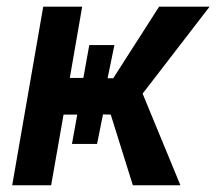

<svg xmlns="http://www.w3.org/2000/svg" viewBox="-20 -548 640 568"><path d="M450.7 -528.3 314.9 -316.4H298.3L318.4 -414.6H244.1L226.6 -317.4H186.5L223.1 -528.3H107.9L16.1 0H131.3L168 -209H208.5L192.9 -122.1H267.1L284.7 -209.5L307.6 -209L373 0H513.7L401.9 -271L600.1 -528.3Z"/></svg>

Font: Roboto Medium
Style: Italic
Weight: 500
Italic angle: -12°
Designer: Google
Version: Version 2.137; 2017